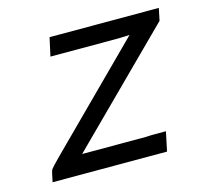

<svg xmlns="http://www.w3.org/2000/svg" viewBox="-74 -526 640 606"><g transform="rotate(-15 246.5 -222.5)"><path d="M26.9 0Q33.7 -35.2 36.9 -40Q40 -44.9 67.9 -73.2L381.8 -386.2L347.2 -384.8H123L136.2 -444.8H493.2L484.9 -404.8L140.1 -62H347.2L368.2 -63H414.1L400.9 0Z"/></g></svg>

Font: CMU Sans Serif
Style: Oblique
Weight: 500
Italic angle: -12°
Version: Version 0.7.0